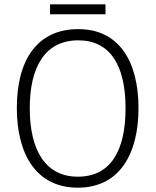

<svg xmlns="http://www.w3.org/2000/svg" viewBox="-20 -953 721 890"><path d="M469 -933H212V-887H469ZM622 -451C622 -671 530 -818 343 -818C155 -818 58 -679 58 -452C58 -242 145 -83 341 -83C534 -83 622 -240 622 -451ZM118 -451C118 -645 190 -766 343 -766C489 -766 562 -652 562 -451C562 -253 492 -134 341 -134C191 -134 118 -256 118 -451Z"/></svg>

Font: Noto Sans Kannada UI SemiCondensed Light
Style: Regular
Weight: 300
Width: 4
Designer: Jelle Bosma - Monotype Design Team
Foundry: Monotype Imaging Inc.
Version: Version 2.005